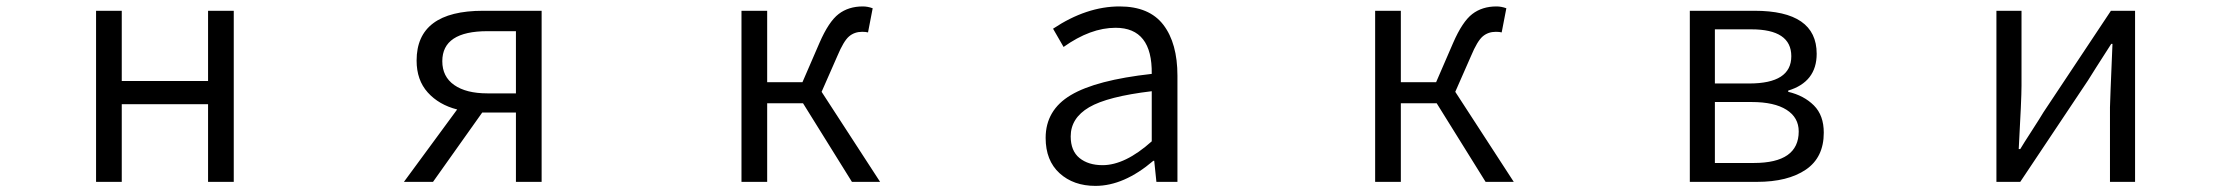

<svg xmlns="http://www.w3.org/2000/svg" viewBox="-20 -574 7040 606"><path d="M283.2 0V-540H364.3V-318.4H636.7V-540H717.8V0H636.7V-245.1H364.3V0Z M1608.4 -279.3V-475.6H1518.6Q1376 -475.6 1376 -380.9Q1376 -332 1413.6 -305.7Q1451.2 -279.3 1518.6 -279.3ZM1504.9 -540H1689.5V0H1608.4V-218.8H1502.9H1502L1346.7 0H1254.9L1422.9 -228.5Q1365.2 -243.2 1330.1 -282.2Q1294.9 -321.3 1294.9 -382.8Q1294.9 -540 1504.9 -540Z M2573.2 -284.2 2757.8 0H2668.9L2514.6 -248H2401.4V0H2320.3V-540H2401.4V-314.5H2512.7L2566.4 -438.5Q2595.7 -505.9 2627 -529.8Q2658.2 -553.7 2703.1 -553.7Q2718.8 -553.7 2734.4 -547.9L2719.7 -471.7Q2712.9 -473.6 2701.2 -473.6Q2676.8 -473.6 2659.7 -459Q2642.6 -444.3 2623 -397.5Z M3437.5 12.7Q3368.2 12.7 3324.2 -27.3Q3280.3 -67.4 3280.3 -138.7Q3280.3 -226.6 3359.9 -273.9Q3439.5 -321.3 3615.2 -340.8Q3617.2 -486.3 3501 -486.3Q3421.9 -486.3 3336.9 -425.8L3303.7 -483.4Q3409.2 -553.7 3513.7 -553.7Q3607.4 -553.7 3651.9 -495.6Q3696.3 -437.5 3696.3 -335V0H3629.9L3623 -66.4H3620.1Q3527.3 12.7 3437.5 12.7ZM3460 -52.7Q3531.2 -52.7 3615.2 -127.9V-286.1Q3475.6 -269.5 3417.5 -235.4Q3359.4 -201.2 3359.4 -143.6Q3359.4 -97.7 3387.2 -75.2Q3415 -52.7 3460 -52.7Z M4573.2 -284.2 4757.8 0H4668.9L4514.6 -248H4401.4V0H4320.3V-540H4401.4V-314.5H4512.7L4566.4 -438.5Q4595.7 -505.9 4627 -529.8Q4658.2 -553.7 4703.1 -553.7Q4718.8 -553.7 4734.4 -547.9L4719.7 -471.7Q4712.9 -473.6 4701.2 -473.6Q4676.8 -473.6 4659.7 -459Q4642.6 -444.3 4623 -397.5Z M5313.5 0V-540H5517.6Q5713.9 -540 5713.9 -404.3Q5713.9 -315.4 5624 -288.1V-284.2Q5673.8 -272.5 5705.1 -241.2Q5736.3 -210 5736.3 -155.3Q5736.3 -77.1 5679.7 -38.6Q5623 0 5525.4 0ZM5392.6 -310.5H5501Q5633.8 -310.5 5633.8 -396.5Q5633.8 -481.4 5507.8 -481.4H5392.6ZM5392.6 -59.6H5515.6Q5657.2 -59.6 5657.2 -159.2Q5657.2 -203.1 5618.7 -227.5Q5580.1 -252 5508.8 -252H5392.6Z M6281.2 0V-540H6360.4V-303.7Q6360.4 -261.7 6351.6 -103.5H6356.4Q6366.2 -120.1 6393.1 -161.6Q6419.9 -203.1 6429.7 -219.7L6642.6 -540H6718.8V0H6639.6V-235.4Q6639.6 -248 6647.5 -435.5H6643.6Q6584 -342.8 6570.3 -320.3L6356.4 0Z"/></svg>

Font: GenEi Gothic M SemiLight
Style: Regular
Weight: 350
Designer: o_tamon (Modified); [Source Han Sans]
Ryoko NISHIZUKA  (kana & ideographs); Paul D. Hunt (Latin, Greek & Cyrillic); Wenl
Version: Version 1.1a;Original Version 1.004